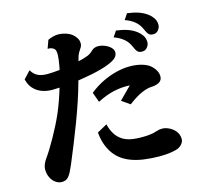

<svg xmlns="http://www.w3.org/2000/svg" viewBox="-121 -973 1201 1137"><g transform="rotate(-15 480.0 -404.5)"><path d="M752.9 -838.9Q792 -834 822.5 -823.5Q853 -813 876 -794.9Q892.6 -782.2 903.8 -764.9Q915 -747.6 915 -725.1Q915 -708 903.1 -693.1Q891.1 -678.2 871.1 -678.2Q852.5 -678.2 843.3 -688.5Q834 -698.7 824.2 -722.2Q811.5 -752.4 786.4 -772.5Q761.2 -792.5 729 -803.2ZM536.1 -694.8Q550.3 -694.8 565.7 -690.2Q581.1 -685.5 595 -677.2Q608.9 -668.9 617.4 -657.7Q626 -646.5 626 -632.8Q626 -615.7 613 -602.3Q600.1 -588.9 569.8 -576.2Q548.8 -566.9 517.3 -558.1Q485.8 -549.3 448.5 -542Q411.1 -534.7 371.6 -528.8Q363.3 -499 354.5 -469Q345.7 -439 335.9 -410.2Q315.9 -350.6 293 -290Q270 -229.5 246.6 -171.4Q223.1 -113.3 201.2 -61Q188.5 -31.2 180.7 -16.4Q172.9 -1.5 163.1 9.8Q148.9 26.9 122.1 26.9Q103.5 26.9 85.7 14.9Q67.9 2.9 56.4 -19.3Q44.9 -41.5 44.9 -71.8Q44.9 -86.9 52.2 -103.3Q59.6 -119.6 66.9 -129.9Q82 -150.9 99.6 -179.2Q117.2 -207.5 135 -239.5Q152.8 -271.5 169.7 -304.7Q186.5 -337.9 200.2 -369.1Q214.8 -402.8 228.5 -441.7Q242.2 -480.5 252.9 -516.6Q229 -515.1 208 -515.1Q173.8 -515.1 144.5 -526.1Q115.2 -537.1 94.7 -559.8Q74.2 -582.5 65.9 -617.2L107.9 -662.1Q123 -635.7 146.2 -624.3Q169.4 -612.8 206.1 -612.8Q222.7 -612.8 241.5 -614.3Q260.3 -615.7 280.3 -617.7Q281.2 -623 282.5 -627.9Q283.7 -632.8 284.2 -636.2Q292.5 -680.2 293.2 -706.8Q293.9 -733.4 285.2 -743.2Q278.8 -750 268.3 -753.9Q257.8 -757.8 244.1 -756.8L262.2 -807.1Q272.5 -813 290.8 -818.1Q309.1 -823.2 324.2 -823.2Q353 -823.2 382.6 -812Q412.1 -800.8 431.2 -772.9Q437 -764.2 439.5 -755.6Q441.9 -747.1 441.9 -737.8Q441.9 -722.2 432.1 -709Q425.3 -699.7 418.7 -687.7Q412.1 -675.8 408.2 -662.1Q406.7 -656.2 405 -650.4Q403.3 -644.5 401.9 -638.2Q419.9 -642.1 435.3 -646.7Q450.7 -651.4 461.9 -655.8Q480 -663.1 499 -682.1Q504.4 -687.5 514.9 -691.2Q525.4 -694.8 536.1 -694.8ZM663.1 -756.8Q702.1 -752 732.4 -741.5Q762.7 -731 786.1 -712.9Q802.7 -700.2 814 -682.9Q825.2 -665.5 825.2 -643.1Q825.2 -626 813.2 -611.1Q801.3 -596.2 780.8 -596.2Q762.2 -596.2 752.9 -606.4Q743.7 -616.7 733.9 -640.1Q721.2 -670.4 696.3 -690.4Q671.4 -710.4 639.2 -721.2ZM685.1 -530.8Q725.6 -530.8 756.1 -522.2Q786.6 -513.7 804.2 -501Q822.8 -486.8 835 -467.8Q847.2 -448.7 847.2 -426.8Q847.2 -414.6 842 -406Q836.9 -397.5 828.1 -392.1Q820.3 -387.7 808.8 -384.3Q797.4 -380.9 790 -380.9Q755.9 -380.9 717 -363.3Q678.2 -345.7 634.8 -312L584 -347.2L658.2 -421.9Q608.4 -424.8 558.6 -413.6Q508.8 -402.3 457 -375L435.1 -436Q474.1 -467.8 517.6 -488.8Q561 -509.8 604.2 -520.3Q647.5 -530.8 685.1 -530.8ZM464.8 -234.9Q472.7 -200.7 488.8 -174.6Q504.9 -148.4 530.8 -131.8Q557.1 -115.2 595 -110.1Q632.8 -105 682.1 -107.9Q693.4 -108.9 708 -110.8Q722.7 -112.8 737.8 -118.2Q751.5 -122.6 759.5 -123.8Q767.6 -125 776.9 -125Q791.5 -125 808.1 -118.9Q824.7 -112.8 839.6 -101.1Q854.5 -89.4 863.8 -72.8Q873 -56.2 873 -35.2Q873 -22.5 864.3 -9.8Q855.5 2.9 838.9 12.2Q823.7 20 791.5 24.9Q759.3 29.8 721.2 29.8Q673.3 29.8 625 23.2Q576.7 16.6 537.1 0Q475.1 -26.4 442.1 -78.9Q409.2 -131.3 403.8 -201.2Z"/></g></svg>

Font: BIZ UDPMincho
Style: Bold
Weight: 700
Designer: TypeBank Co., Ltd.
Foundry: Morisawa Inc.
Version: Version 1.06